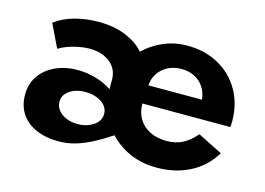

<svg xmlns="http://www.w3.org/2000/svg" viewBox="-78 -671 1144 830"><g transform="rotate(15 494.0 -256.0)"><path d="M236 16Q178 16 134.8 -3Q91.5 -22 68 -57.5Q44.5 -93 44.5 -142Q44.5 -190 69.2 -226.2Q94 -262.5 137.8 -283Q181.5 -303.5 238 -303.5Q280 -303.5 320.8 -291.5Q361.5 -279.5 391 -258.5V-301Q391 -349 355.2 -377.5Q319.5 -406 263.5 -406Q240 -406 214.8 -401Q189.5 -396 166.8 -387.8Q144 -379.5 127.5 -369L77.5 -472.5Q116 -501 166.2 -514.5Q216.5 -528 273 -528Q341.5 -528 394 -506Q446.5 -484 476 -449.5Q513.5 -486 562.8 -507Q612 -528 668.5 -528Q747.5 -528 808.5 -494.2Q869.5 -460.5 904.2 -400.5Q939 -340.5 939.5 -262.5Q939.5 -257 939 -252Q938.5 -247 938 -236H544.5Q544.5 -197 562 -167.8Q579.5 -138.5 611.5 -122.5Q643.5 -106.5 686.5 -106.5Q726.5 -106.5 757.2 -122Q788 -137.5 817 -171.5L927.5 -116Q890 -52.5 824.2 -18.2Q758.5 16 674.5 16Q611 16 558 -6.2Q505 -28.5 463.5 -72Q418 -42 379.8 -22.5Q341.5 -3 306.8 6.5Q272 16 236 16ZM296 -77.5Q324 -77.5 346.8 -86.8Q369.5 -96 383 -112Q396.5 -128 396.5 -149Q396.5 -170.5 382.8 -186.5Q369 -202.5 345.8 -211.5Q322.5 -220.5 294 -220.5Q266.5 -220.5 244.2 -211.8Q222 -203 209 -187.5Q196 -172 196 -151Q196 -129.5 209.5 -113Q223 -96.5 245.8 -87Q268.5 -77.5 296 -77.5ZM549 -318.5H789Q785.5 -351 769.8 -374.5Q754 -398 728.5 -411Q703 -424 670 -424Q636.5 -424 610 -410.5Q583.5 -397 567.5 -373.5Q551.5 -350 549 -318.5Z"/></g></svg>

Font: Spartan Thin
Style: Bold
Weight: 700
Version: Version 1.004